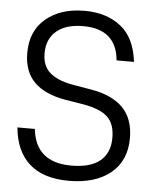

<svg xmlns="http://www.w3.org/2000/svg" viewBox="-51 -743 649 793"><g transform="rotate(5 273.0 -346.5)"><path d="M100.6 -44.9Q42 -96.7 33.2 -195.3H105.5Q120.1 -57.6 268.6 -57.6Q347.7 -57.6 387.7 -90.8Q427.7 -124 427.7 -186.5Q427.7 -245.1 396.5 -273.4Q380.9 -288.1 356 -297.9Q331.1 -307.6 298.8 -313.5L220.7 -326.2Q135.7 -340.8 91.8 -383.8Q46.9 -427.7 46.9 -505.9Q46.9 -597.7 108.4 -648.4Q168.9 -699.2 268.6 -699.2Q360.4 -699.2 419.9 -651.4Q477.5 -605.5 489.3 -506.8H417Q405.3 -635.7 267.6 -635.7Q196.3 -635.7 157.2 -602.5Q118.2 -569.3 118.2 -510.7Q118.2 -459 148.4 -431.6Q179.7 -403.3 241.2 -391.6L321.3 -377.9Q409.2 -363.3 454.1 -318.4Q500 -272.5 500 -191.4Q500 -97.7 436.5 -45.9Q373 5.9 263.7 5.9Q158.2 5.9 100.6 -44.9Z"/></g></svg>

Font: Dinish
Style: Regular
Weight: 400
Designer: Bert Driehuis
Foundry: Playbeing
Version: Version 3.006; git-39231f3c-release